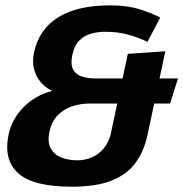

<svg xmlns="http://www.w3.org/2000/svg" viewBox="-20 -699 694 727"><path d="M252.3 8Q105.3 8 48.8 -43.2Q-7.7 -94.3 12.7 -190.3Q25.3 -249.3 70 -294Q114.7 -338.7 177.7 -354.7Q136.7 -374.7 117.7 -413.3Q98.7 -452 108.7 -500Q126.7 -586 198.5 -632.3Q270.3 -678.7 398.3 -678.7L377.3 -578.7Q351 -578.7 325.3 -571.7Q299.7 -564.7 280.5 -545.7Q261.3 -526.7 253.7 -490Q246.3 -454.3 257.2 -435.2Q268 -416 290.5 -409Q313 -402 339.3 -402L319.3 -307Q285 -307 253.3 -296.5Q221.7 -286 198.7 -262.8Q175.7 -239.7 167.3 -200.3Q159 -161.7 171.8 -137.7Q184.7 -113.7 211.8 -102.8Q239 -92 273.3 -92ZM252.3 8 273.3 -92Q301 -92 327.2 -102.8Q353.3 -113.7 373.3 -137.7Q393.3 -161.7 401.7 -200.3L539 -190.3Q525.7 -126.3 493 -82.2Q460.3 -38 402.2 -15Q344 8 252.3 8ZM538.3 -540.7Q499.3 -559 462 -568.8Q424.7 -578.7 377.3 -578.7L398.3 -678.7Q460.7 -678.7 507 -664.3Q553.3 -650 587 -632.7ZM399 -190.3 464 -495 606 -505 539 -190.3ZM319.3 -307 339.3 -402H654L624 -307Z"/></svg>

Font: Epunda Slab Light
Style: Italic
Weight: 300
Italic angle: -12°
Designer: Simon Atzbach
Foundry: typofactur
Version: Version 1.102